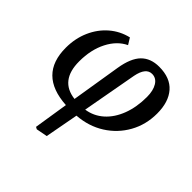

<svg xmlns="http://www.w3.org/2000/svg" viewBox="-188 -699 1105 1105"><g transform="rotate(45 364.5 -146.5)"><path d="M259 230 246 223 279 13Q45 -1 45 -220Q45 -296 73 -359.5Q101 -423 150.5 -465.5Q200 -508 264 -523L288 -484Q227 -455 191 -384.5Q155 -314 155 -219Q155 -63 289 -47L338 -349Q353 -441 393.5 -482Q434 -523 503 -523Q593 -523 639 -470.5Q685 -418 685 -324Q685 -233 643.5 -159Q602 -85 530 -39.5Q458 6 365 13L327 217ZM376 -47Q436 -56 481 -96Q526 -136 551 -201.5Q576 -267 576 -350Q576 -402 556.5 -433.5Q537 -465 503 -465Q453 -465 437 -383Z"/></g></svg>

Font: Literata 12pt Medium
Style: Italic
Weight: 500
Italic angle: -2°
Designer: Latin by Veronika Burian and Jose Scaglione. Greek by Irene Vlachou. Cyrillic by Vera Evstafieva
Foundry: TypeTogether
Version: Version 3.002